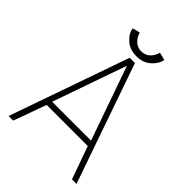

<svg xmlns="http://www.w3.org/2000/svg" viewBox="-228 -895 999 999"><g transform="rotate(45 271.5 -395.0)"><path d="M389.5 -779.5Q386 -748.5 354.2 -719.2Q322.5 -690 273.5 -690Q224 -690 192.5 -718.8Q161 -747.5 157.5 -779.5L199 -790Q204 -766 223.8 -746Q243.5 -726 273.5 -726Q303.5 -726 322.8 -745.8Q342 -765.5 347 -790ZM254.5 -660H293L523 0H489.5L425 -181H122.5L57 0H23ZM131 -213H417L274.5 -618.5H273Z"/></g></svg>

Font: League Spartan ExtraLight
Style: Regular
Weight: 200
Foundry: The League of Moveable Type
Version: Version 2.002